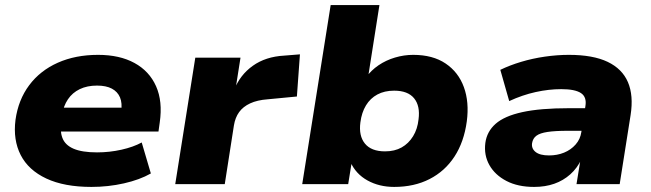

<svg xmlns="http://www.w3.org/2000/svg" viewBox="-20 -725 2564 756"><path d="M340 11Q233 11 162.5 -22Q92 -55 61.5 -114.5Q31 -174 41 -253Q52 -332 95 -389.5Q138 -447 207.5 -478Q277 -509 366 -509Q451 -509 509.5 -477Q568 -445 594.5 -385.5Q621 -326 609 -243L604 -207H191L206 -301H476L457 -285Q462 -319 452.5 -341.5Q443 -364 420.5 -376Q398 -388 362 -388Q323 -388 294 -374Q265 -360 247.5 -334Q230 -308 224 -272L221 -253Q215 -211 225.5 -182.5Q236 -154 269.5 -139.5Q303 -125 362 -125Q411 -125 458 -135.5Q505 -146 538 -164L574 -42Q530 -17 468 -3Q406 11 340 11Z M670 0 749 -498H927L907 -371H902Q925 -430 975.5 -466Q1026 -502 1099 -506L1161 -511L1149 -345L1034 -334Q993 -331 965 -318Q937 -305 921.5 -283.5Q906 -262 901 -231L865 0Z M1532 11Q1473 11 1427 -14.5Q1381 -40 1360 -87H1365L1351 0H1170L1282 -705H1474L1429 -419H1420Q1441 -448 1470.5 -468Q1500 -488 1535.5 -498.5Q1571 -509 1607 -509Q1684 -509 1734.5 -475Q1785 -441 1806.5 -382Q1828 -323 1818 -247Q1807 -166 1769.5 -108.5Q1732 -51 1671.5 -20Q1611 11 1532 11ZM1496 -129Q1534 -129 1561.5 -144.5Q1589 -160 1606.5 -188.5Q1624 -217 1628 -255Q1635 -308 1610.5 -338Q1586 -368 1532 -368Q1494 -368 1466 -353Q1438 -338 1421 -310Q1404 -282 1399 -243Q1392 -190 1417 -159.5Q1442 -129 1496 -129Z M2083 11Q2019 11 1974 -12.5Q1929 -36 1907 -75Q1885 -114 1891 -162Q1897 -207 1931.5 -237.5Q1966 -268 2036.5 -283.5Q2107 -299 2221 -299H2304L2290 -210H2215Q2166 -210 2136 -205.5Q2106 -201 2092 -190.5Q2078 -180 2075 -161Q2072 -140 2089 -126.5Q2106 -113 2142 -113Q2174 -113 2201 -124Q2228 -135 2246.5 -156Q2265 -177 2269 -205L2285 -307Q2291 -343 2267.5 -358.5Q2244 -374 2190 -374Q2141 -374 2089 -362.5Q2037 -351 1985 -327L1950 -450Q1987 -468 2032 -481.5Q2077 -495 2125.5 -502Q2174 -509 2220 -509Q2315 -509 2372.5 -481.5Q2430 -454 2452.5 -401.5Q2475 -349 2463 -272L2420 0H2250L2266 -99H2270Q2253 -63 2225.5 -38.5Q2198 -14 2162.5 -1.5Q2127 11 2083 11Z"/></svg>

Font: Nunito Sans 10pt SemiExpanded Black
Style: Italic
Weight: 900
Width: 6
Italic angle: -9°
Designer: Vernon Adams
Foundry: Vernon Adams
Version: Version 3.101;gftools[0.9.27]